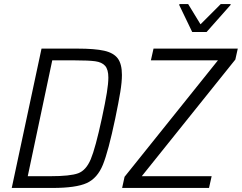

<svg xmlns="http://www.w3.org/2000/svg" viewBox="-20 -928 1194 948"><path d="M185 -688H362Q448 -688 494.5 -677.5Q541 -667 561.5 -639.5Q582 -612 582 -558Q582 -523 574 -474Q566 -425 549 -343Q515 -181 488 -114.5Q461 -48 408 -24Q355 0 239 0H38ZM483 -344Q500 -423 507.5 -469.5Q515 -516 515 -545Q515 -585 499 -603Q483 -621 450.5 -625.5Q418 -630 349 -630H238L117 -58H228Q327 -58 366 -72.5Q405 -87 428 -141.5Q451 -196 483 -344ZM583 0 595 -55 1056 -630H725L738 -688H1154L1142 -634L680 -58H1025L1012 0ZM929 -770 865 -903 866 -908H909L970 -808L1070 -908H1119L1118 -903L1000 -770Z"/></svg>

Font: Saira Semi Condensed Light
Style: Italic
Weight: 300
Width: 4
Italic angle: -12°
Designer: Hector Gatti with collaboration of the Omnibus-Type team
Foundry: Omnibus-Type
Version: Version 1.001; ttfautohint (v1.8)